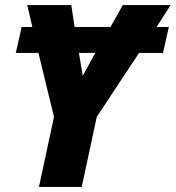

<svg xmlns="http://www.w3.org/2000/svg" viewBox="-20 -734 690 754"><path d="M133 0 192 -275 131 -526H42L65 -628H107L87 -714H260L273 -628H414L462 -714H650L595 -628H643L620 -526H526L360 -275L301 0ZM305 -436 354 -526H290Z"/></svg>

Font: Noto Sans Disp ExtBd
Style: Italic
Weight: 800
Italic angle: -12°
Designer: Monotype Design Team
Foundry: Monotype Imaging Inc.
Version: Version 2.000;GOOG;noto-source:20170915:90ef993387c0